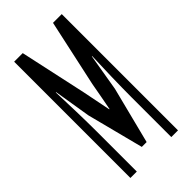

<svg xmlns="http://www.w3.org/2000/svg" viewBox="-232 -808 870 870"><g transform="rotate(-45 203.0 -372.5)"><path d="M51 -745V0H92V-255C92 -329 89 -440 86 -513H88L117 -335L187 -63H218L287 -335L317 -513H319C316 -440 313 -329 313 -255V0H356V-745H300L230 -423C222 -380 214 -333 205 -288H203C194 -333 185 -380 176 -423L106 -745Z"/></g></svg>

Font: 寒蝉无机体 CompactMedium
Style: Regular
Weight: 500
Width: 3
Designer: ChillTanhei {Warren2060}; 
Source Han Sans {Ryoko NISHIZUKA 西塚涼子 (kana, bopomofo & ideographs); Paul D. Hunt (Latin, Gre
Foundry: ChillType&Adobe
Version: Version 1.000;Glyphs 3.1.1 (3135)